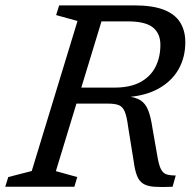

<svg xmlns="http://www.w3.org/2000/svg" viewBox="-39 -712 744 732"><path d="M397.5 -378Q457.5 -378 496.2 -399Q535 -420 553.8 -457Q572.5 -494 572.5 -541Q572.5 -584.5 543.8 -607.5Q515 -630.5 448 -630.5H300L319.5 -691.5H472.5Q543.5 -691.5 586.2 -674.5Q629 -657.5 648.2 -626Q667.5 -594.5 667.5 -551Q667.5 -493.5 641.8 -448Q616 -402.5 566 -374.5Q516 -346.5 443 -341.5V-345Q477.5 -342 496.8 -329.5Q516 -317 526 -291.5Q536 -266 542 -225L561 -116.5Q566.5 -83 574.5 -67.2Q582.5 -51.5 596 -47.2Q609.5 -43 631 -43L619 0Q576 2 549 0Q522 -2 506.8 -11.8Q491.5 -21.5 483.5 -41.5Q475.5 -61.5 471 -95L449.5 -228.5Q444.5 -268 436.5 -286.8Q428.5 -305.5 413.8 -311.2Q399 -317 372 -317H205.5L223.5 -378ZM174 -59.5 255.5 -37 244.5 0H-19L-7.5 -37L82 -60L256.5 -632L175 -654.5L186.5 -691.5H366.5Z"/></svg>

Font: Newsreader 11pt
Style: Italic
Weight: 400
Italic angle: -17°
Version: Version 1.003